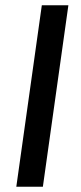

<svg xmlns="http://www.w3.org/2000/svg" viewBox="-20 -710 307 730"><path d="M240 -690 143 0H42L139 -690Z"/></svg>

Font: Exo 2 Medium
Style: Italic
Weight: 500
Italic angle: -8°
Designer: Natanael Gama
Foundry: Natanael Gama
Version: Version 2.010